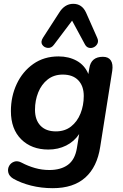

<svg xmlns="http://www.w3.org/2000/svg" viewBox="-20 -794 644 1004"><path d="M256 190Q196 190 142.5 176.5Q89 163 49 140Q28 127 23.5 108.5Q19 90 27.5 74Q36 58 54 51.5Q72 45 94 57Q126 74 162.5 84.5Q199 95 238 95Q298 95 335 68Q372 41 382 -19L394 -93Q368 -54 326 -33Q284 -12 233 -12Q145 -12 91 -65.5Q37 -119 37 -213Q37 -290 67.5 -355Q98 -420 154 -459.5Q210 -499 286 -499Q340 -499 381.5 -476Q423 -453 442 -407L447 -437Q456 -497 518 -497Q547 -497 559.5 -478Q572 -459 567 -424L504 -26Q488 79 426 134.5Q364 190 256 190ZM272 -107Q319 -107 351.5 -132.5Q384 -158 401 -200.5Q418 -243 418 -292Q418 -344 389.5 -374Q361 -404 308 -404Q262 -404 229.5 -378.5Q197 -353 180 -311Q163 -269 163 -220Q163 -167 191.5 -137Q220 -107 272 -107ZM488 -597Q496 -580 490 -567Q484 -554 471.5 -547.5Q459 -541 445.5 -544Q432 -547 424 -562L357 -686L262 -560Q249 -542 230 -543.5Q211 -545 201 -560Q191 -575 205 -597L289 -727Q303 -750 321.5 -762Q340 -774 363 -774Q409 -774 430 -728Z"/></svg>

Font: Nunito
Style: Bold Italic
Weight: 700
Italic angle: -9°
Designer: Vernon Adams
Foundry: Vernon Adams
Version: Version 3.601; ttfautohint (v1.8.2.53-6de2)